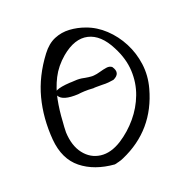

<svg xmlns="http://www.w3.org/2000/svg" viewBox="-123 -805 920 927"><g transform="rotate(-20 337.5 -342.0)"><path d="M313 1Q211 -7 146 -59Q81 -111 72 -214Q63 -326 89 -425.5Q115 -525 184 -616Q214 -656 251 -671.5Q288 -687 328.5 -684.5Q369 -682 407 -668Q458 -650 499.5 -611Q541 -572 568 -520Q595 -468 603 -408Q611 -348 594 -286Q541 -92 360 -13Q347 -7 334 -4Q321 -1 313 1ZM372 -93Q423 -126 462.5 -173Q502 -220 523.5 -277Q545 -334 542 -397Q539 -460 505 -525Q463 -608 400 -622.5Q337 -637 266 -578Q220 -539 195.5 -491Q171 -443 160.5 -389.5Q150 -336 147 -279Q146 -266 145 -252.5Q144 -239 144 -225Q147 -155 180 -112.5Q213 -70 264 -63.5Q315 -57 372 -93ZM262 -378Q182 -374 165 -406Q144 -438 244 -444Q244 -444 250.5 -444Q257 -444 269 -445Q293 -447 315 -442Q332 -439 344.5 -437.5Q357 -436 364 -437Q379 -438 398 -443.5Q417 -449 434 -451.5Q451 -454 462 -445Q490 -405 446 -385Q435 -383 419.5 -381.5Q404 -380 386 -381Q367 -381 356 -381Q345 -381 342 -380Q315 -382 295 -381Q275 -380 262 -378Z"/></g></svg>

Font: Mynerve
Style: Regular
Weight: 400
Designer: Carolina Short
Foundry: Carolina Short
Version: Version 1.000; ttfautohint (v1.8.4.7-5d5b)